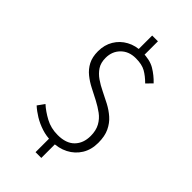

<svg xmlns="http://www.w3.org/2000/svg" viewBox="-286 -907 1107 1107"><g transform="rotate(45 267.5 -353.5)"><path d="M270 13Q229 13 190.5 0.5Q152 -12 120 -31.5Q88 -51 64 -73L94 -115Q126 -86 170.5 -62Q215 -38 270 -38Q339 -38 374 -74Q409 -110 409 -169Q409 -213 392 -244Q375 -275 346.5 -296Q318 -317 284.5 -334.5Q251 -352 217.5 -369Q184 -386 155.5 -409Q127 -432 110 -464.5Q93 -497 93 -544Q93 -596 117 -636Q141 -676 182.5 -698.5Q224 -721 276 -721Q340 -721 379.5 -697.5Q419 -674 451 -640L417 -605Q386 -636 356 -653Q326 -670 276 -670Q220 -670 185.5 -635.5Q151 -601 151 -548Q151 -508 168.5 -481.5Q186 -455 214 -435.5Q242 -416 275.5 -400Q309 -384 343 -366Q377 -348 405 -323.5Q433 -299 450.5 -262.5Q468 -226 468 -172Q468 -116 442.5 -74.5Q417 -33 372.5 -10Q328 13 270 13ZM250 122V-3H297V122ZM250 -695V-829H297V-695Z"/></g></svg>

Font: Noto Sans TC Thin Light
Style: Regular
Weight: 300
Version: Version 2.004-H2;hotconv 1.0.118;makeotfexe 2.5.65603